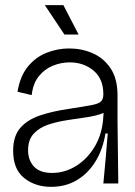

<svg xmlns="http://www.w3.org/2000/svg" viewBox="-20 -712 524 745"><path d="M178 13Q117 13 74 -21Q31 -55 31 -127Q31 -184 59 -216Q87 -248 136.5 -264.5Q186 -281 250 -290Q309 -299 337 -304.5Q365 -310 373 -319.5Q381 -329 381 -347Q381 -406 343 -438Q305 -470 250 -470Q217 -470 185 -457Q153 -444 130.5 -416Q108 -388 103 -343L48 -356Q58 -417 88.5 -454Q119 -491 161.5 -507.5Q204 -524 248 -524Q297 -524 339.5 -505.5Q382 -487 409 -447Q436 -407 436 -342V-242Q437 -182 437.5 -121Q438 -60 439 0H381Q386 -50 390 -96.5Q394 -143 398 -194H389Q380 -135 352 -88Q324 -41 280 -14Q236 13 178 13ZM182 -41Q233 -41 277.5 -69.5Q322 -98 350 -147.5Q378 -197 381 -261L382 -274Q356 -263 319 -257.5Q282 -252 242 -246Q202 -240 167.5 -228.5Q133 -217 111 -193.5Q89 -170 89 -129Q89 -90 112 -65.5Q135 -41 182 -41ZM230 -578 154 -692H226L285 -578Z"/></svg>

Font: Bricolage Grotesque 48pt ExtraLight
Style: Regular
Weight: 200
Designer: Mathieu Triay
Foundry: Atelier Triay
Version: Version 1.000; ttfautohint (v1.8.4.7-5d5b);gftools[0.9.32]